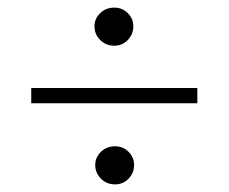

<svg xmlns="http://www.w3.org/2000/svg" viewBox="-20 -535 600 504"><path d="M62 -264V-304H498V-264ZM282 -51Q260 -51 245 -66Q230 -81 230 -102Q230 -122 245 -136.5Q260 -151 282 -151Q303 -151 317.5 -136.5Q332 -122 332 -102Q332 -81 317.5 -66Q303 -51 282 -51ZM280 -415Q258 -415 243 -430Q228 -445 228 -466Q228 -486 243 -500.5Q258 -515 280 -515Q301 -515 315.5 -500.5Q330 -486 330 -466Q330 -445 315.5 -430Q301 -415 280 -415Z"/></svg>

Font: Baskervville
Style: Regular
Weight: 400
Designer: Alexis Faudot, Rémi Forte, Morgane Pierson, Rafael Ribas, Tanguy Vanlaeys, Rosalie Wagner, Thomas Huot-Marchand
Foundry: ANRT
Version: Version 1.100